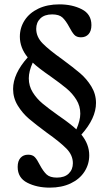

<svg xmlns="http://www.w3.org/2000/svg" viewBox="-20 -770 500 880"><path d="M252 -750Q311 -750 355 -727.5Q399 -705 399 -655Q399 -628 386 -613.5Q373 -599 351 -599Q331 -599 320.5 -610.5Q310 -622 298 -645Q282 -675 266.5 -689.5Q251 -704 219 -704Q184 -704 165 -685.5Q146 -667 146 -638Q146 -601 175.5 -571Q205 -541 267 -497Q317 -460 347 -434.5Q377 -409 398.5 -374Q420 -339 420 -298Q420 -228 353 -153Q389 -109 389 -58Q389 -17 367 17Q345 51 304 70.5Q263 90 208 90Q149 90 105 67.5Q61 45 61 -5Q61 -32 74 -46.5Q87 -61 109 -61Q129 -61 139.5 -50Q150 -39 162 -15Q178 15 193.5 29.5Q209 44 241 44Q276 44 295 25.5Q314 7 314 -22Q314 -59 284.5 -89Q255 -119 193 -163Q143 -200 113 -225.5Q83 -251 61.5 -286Q40 -321 40 -362Q40 -432 107 -507Q71 -551 71 -602Q71 -643 93 -677Q115 -711 156 -730.5Q197 -750 252 -750ZM247 -241Q305 -201 330 -177Q348 -218 348 -249Q348 -284 330 -313Q312 -342 285 -364.5Q258 -387 213 -419Q155 -459 130 -483Q112 -443 112 -411Q112 -376 130 -347Q148 -318 175 -295.5Q202 -273 247 -241Z"/></svg>

Font: Minipax
Style: Regular
Weight: 400
Designer: Raphaël Ronot, Igor Stepanchenko (Cyrillic)
Foundry: steppetype
Version: Version 1.002